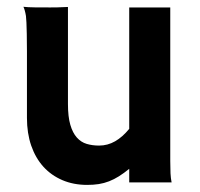

<svg xmlns="http://www.w3.org/2000/svg" viewBox="-20 -532 584 560"><path d="M58.6 -307.6Q58.6 -351.6 58.6 -382.1Q58.6 -412.6 58.1 -433.3Q57.6 -454.1 57.1 -466.3Q56.6 -478.5 55.7 -485.4Q54.2 -494.6 52.2 -501.5Q50.3 -508.3 48.3 -512.2Q61 -510.7 81.5 -510.5Q102.1 -510.3 126.5 -510.3Q134.8 -510.3 147.7 -510.5Q160.6 -510.7 178.2 -511.7V-229Q178.2 -191.4 185.1 -168Q191.9 -144.5 204.1 -130.9Q216.3 -117.2 232.9 -112.3Q249.5 -107.4 269 -107.4Q293.9 -107.4 315.7 -119.9Q337.4 -132.3 356.9 -156.2V-510.3H476.6V-62.5Q476.6 -40.5 477.3 -26.4Q478 -12.2 480.5 0H356.9V-39.6Q341.3 -26.9 326.9 -17.8Q312.5 -8.8 298.1 -3.2Q283.7 2.4 268.1 4.9Q252.4 7.3 234.4 7.3Q194.3 7.3 161.9 -6.6Q129.4 -20.5 106.4 -45.9Q83.5 -71.3 71 -107.4Q58.6 -143.6 58.6 -188Z"/></svg>

Font: Hammersmith One
Style: Regular
Weight: 400
Designer: Nicole Fally
Foundry: Nicole Fally
Version: Version 1.002